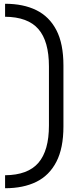

<svg xmlns="http://www.w3.org/2000/svg" viewBox="-20 -765 417 1020"><path d="M7 235V166Q128 165 184 100Q240 35 240 -98V-412Q240 -546 184 -610.5Q128 -675 7 -676V-745Q104 -745 173 -711Q242 -677 279.5 -605Q317 -533 317 -417V-93Q317 22 279.5 94.5Q242 167 173 201Q104 235 7 235Z"/></svg>

Font: Space Grotesk
Style: Regular
Weight: 400
Designer: Florian Karsten
Foundry: Florian Karsten
Version: Version 2.000